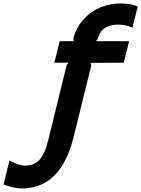

<svg xmlns="http://www.w3.org/2000/svg" viewBox="-236 -865 809 1100"><path d="M503.9 -628.9 473.1 -505.9 283.2 -504.9 287.1 -491.2 183.1 -69.8Q170.9 -22.5 154.3 17.8Q137.7 58.1 112.5 95.2Q87.4 132.3 56.2 158.2Q24.9 184.1 -17.8 199.5Q-60.5 214.8 -110.8 214.8Q-153.3 214.8 -215.8 191.9L-182.1 55.2Q-125.5 84 -90.8 84Q-65.9 84 -45.9 75.2Q-25.9 66.4 -12.9 53.7Q0 41 11 20.5Q22 0 27.8 -17.8Q33.7 -35.6 40 -60.1L146 -492.2L155.8 -505.9H75.2L106 -628.9H187L184.1 -643.1Q199.7 -706.5 241.7 -753.2Q283.7 -799.8 339.4 -822.5Q395 -845.2 457 -845.2Q516.1 -845.2 553.2 -828.1L522.9 -707Q483.4 -724.1 437 -724.1Q395.5 -724.1 365 -704.1Q334.5 -684.1 324.2 -643.1L314 -628.9Z"/></svg>

Font: Sinkin Sans 600 SemiBold Italic
Style: Regular
Weight: 600
Italic angle: -112°
Designer: Keith Bates
Foundry: K-Type
Version: Sinkin Sans (version 1.0)  by Keith Bates   •   © 2014   www